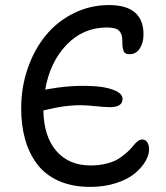

<svg xmlns="http://www.w3.org/2000/svg" viewBox="-20 -731 659 761"><path d="M337.9 9.8Q266.6 9.8 213.1 -13.9Q159.7 -37.6 127.4 -80.3Q95.2 -123 79.6 -178.5Q64 -233.9 64 -301.8Q64 -384.8 89.8 -459.7Q115.7 -534.7 160.9 -590.1Q206.1 -645.5 271.5 -678.2Q336.9 -710.9 412.1 -710.9Q548.8 -710.9 548.8 -594.2Q548.8 -562 534.2 -539.1Q519.5 -516.1 493.2 -516.1Q482.9 -516.1 476.8 -520Q470.7 -523.9 468.3 -533.4Q465.8 -543 465.3 -549.8Q464.8 -556.6 464.8 -571.8Q464.8 -595.2 452.6 -608.6Q440.4 -622.1 403.8 -622.1Q309.1 -622.1 243.4 -553Q177.7 -483.9 159.2 -376Q258.8 -394 336.9 -390.1Q393.6 -388.7 429.7 -374.8Q465.8 -360.8 465.8 -338.9Q465.8 -306.2 415 -306.2Q398.4 -306.2 359.9 -310.1Q321.3 -314 300.8 -314Q290.5 -314 280.5 -313.7Q270.5 -313.5 260.3 -312.3Q250 -311 242.4 -310.5Q234.9 -310.1 224.4 -308.1Q213.9 -306.2 208.7 -305.4Q203.6 -304.7 192.6 -302.2Q181.6 -299.8 179 -299.3Q176.3 -298.8 164.6 -296.1Q152.8 -293.5 151.9 -293Q153.8 -189.5 203.6 -132.3Q253.4 -75.2 338.9 -75.2Q374 -75.2 403.1 -82.8Q432.1 -90.3 450 -101.8Q467.8 -113.3 482.9 -126.7Q498 -140.1 506.8 -151.6Q515.6 -163.1 525.1 -170.7Q534.7 -178.2 543 -178.2Q556.6 -178.2 563.7 -167.2Q570.8 -156.2 570.8 -138.2Q570.8 -116.2 556.2 -91.3Q541.5 -66.4 514.2 -43.5Q486.8 -20.5 440.4 -5.4Q394 9.8 337.9 9.8Z"/></svg>

Font: Shantell Sans Normal
Style: Regular
Weight: 400
Designer: Stephen Nixon, Anya Danilova, Shantell Martin
Foundry: Arrow Type
Version: Version 1.006;[559af2be0]